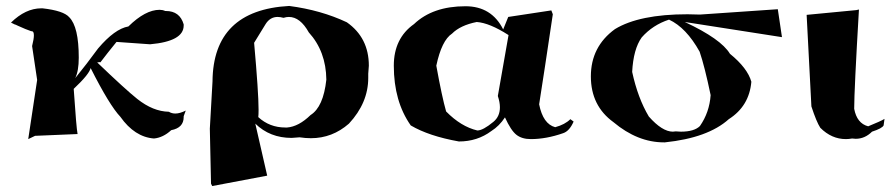

<svg xmlns="http://www.w3.org/2000/svg" viewBox="-20 -533 3011 646"><path d="M75 -65 105 -264 88 -378Q94 -402 94 -414Q94 -428 87 -428H85Q67 -434 41 -446Q31 -451 29 -451L17 -457Q66 -505 119 -505H123Q194 -497 213 -475Q245 -443 245 -339Q245 -294 233 -270Q272 -318 310 -370Q366 -436 412 -444Q469 -500 517 -500Q527 -500 536 -496H538Q585 -496 598 -451V-447Q598 -394 485 -384L372 -392Q341 -354 316 -321L318 -323Q318 -324 316 -324L307 -323Q403 -231 442 -200Q495 -158 548 -157Q558 -151 570 -151Q585 -151 605 -161L598 -142V-139Q598 -103 556 -95Q529 -70 498 -67Q433 -72 385 -140Q348 -179 285 -304Q280 -283 228 -234Q237 -101 241 -82L98 -76Z M694 93 690 85 686 -100 695 -259Q697 -499 953 -513Q1060 -499 1147 -458Q1221 -406 1221 -312L1219 -285V-271Q1219 -187 1154 -117Q1098 -68 1026 -68Q1008 -68 988 -71L961 -69Q888 -69 839 -117L879 58ZM946 -104Q985 -107 1025 -146Q1068 -173 1078 -265Q1077 -360 1019 -424Q990 -476 952 -476Q943 -476 934 -473Q923 -476 914 -476Q889 -476 874 -452.5Q859 -429 835 -389Q850 -221 850 -164Q850 -146 849 -139Q887 -104 940 -104Z M1524 -57Q1423 -75 1362 -111Q1305 -192 1305 -312Q1305 -404 1373 -452Q1436 -512 1546 -512Q1634 -512 1673 -434L1690 -476L1835 -498L1840 -485Q1810 -283 1794 -182Q1807 -116 1848 -105Q1881 -114 1899 -132L1910 -124Q1896 -92 1875 -85Q1818 -65 1766 -65Q1736 -65 1717.5 -79.5Q1699 -94 1679 -138Q1660 -109 1633 -92Q1586 -57 1524 -57ZM1586 -94Q1605 -94 1640 -123Q1662 -141 1662 -172Q1662 -189 1655 -210L1691 -415Q1627 -456 1584 -459Q1529 -448 1501 -420Q1466 -397 1448 -312Q1467 -207 1481 -158Q1531 -107 1586 -94Z M2217 -54H2214Q2125 -54 2044 -122Q1968 -177 1968 -276Q1968 -376 2049 -435Q2131 -485 2293 -485L2335 -484L2597 -502L2611 -408L2284 -459Q2406 -402 2436 -352Q2495 -304 2508 -258Q2501 -176 2432 -132Q2362 -69 2217 -54ZM2271 -90Q2316 -90 2335 -109Q2367 -155 2371 -213Q2351 -309 2334 -359Q2289 -440 2231 -467Q2176 -449 2139 -407Q2111 -368 2107 -291Q2126 -203 2163 -141Q2208 -90 2244 -90L2253 -91Z M2826 -65Q2778 -65 2740 -103Q2727 -123 2710 -175L2694 -483L2861 -499L2870 -501Q2854 -229 2854 -167Q2863 -118 2901 -108Q2943 -125 2956 -133L2953 -111Q2948 -101 2914 -90Q2890 -66 2859 -66L2847 -67Q2836 -65 2826 -65Z"/></svg>

Font: Xiangcui Kesong Xiangcui Kesong
Style: Regular
Weight: 400
Version: Version 1.501;March 28, 2024;FontCreator 14.0.0.2814 64-bit